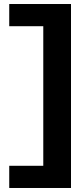

<svg xmlns="http://www.w3.org/2000/svg" viewBox="-20 -744 408 956"><path d="M26 192H333.5V-724H26V-613.5H195.5V81.5H26Z"/></svg>

Font: Anybody Thin
Style: Bold
Weight: 700
Version: Version 1.113;gftools[0.9.25]